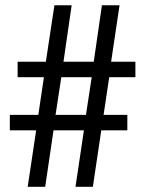

<svg xmlns="http://www.w3.org/2000/svg" viewBox="-20 -714 554 734"><path d="M466.8 -215.8H367.2L335 0H268.6L300.8 -215.8H184.6L152.8 0H85.9L118.2 -215.8H17.6V-274.9H126.5L147.9 -418.9H47.4V-478H155.3L188 -693.8H253.9L222.7 -478H338.4L369.6 -693.8H437L404.8 -478H497.6V-418.9H397.5L376 -274.9H466.8ZM214.4 -418.9 192.4 -274.9H308.6L330.6 -418.9Z"/></svg>

Font: Stardos Stencil
Style: Regular
Weight: 400
Version: Version 1.000